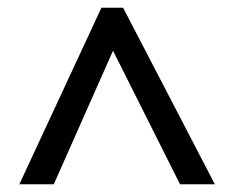

<svg xmlns="http://www.w3.org/2000/svg" viewBox="-20 -739 604 496"><path d="M30 -263 242 -719H298L535 -263H445L272 -608L119 -263Z"/></svg>

Font: Noto Sans Lao Medium
Style: Regular
Weight: 500
Designer: Monotype Design Team
Foundry: Monotype Imaging Inc.
Version: Version 2.003; ttfautohint (v1.8.4.7-5d5b)